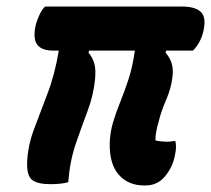

<svg xmlns="http://www.w3.org/2000/svg" viewBox="-20 -558 646 588"><path d="M517 -126Q519 -119 519 -107.5Q519 -96 515 -79Q508 -45 485 -17.5Q462 10 425 10H422Q373 10 344 -22.5Q315 -55 316 -119Q317 -152 326 -182.5Q335 -213 348 -245Q361 -277 373.5 -315Q386 -353 393 -403H253L251 -397Q264 -381 269 -363Q274 -345 271 -314Q266 -265 248 -217.5Q230 -170 212 -117.5Q194 -65 189 0Q168 6 134 6Q96 6 79 -6.5Q62 -19 63 -60Q65 -111 84 -162Q103 -213 125.5 -271.5Q148 -330 160 -403H143Q107 -403 93.5 -422Q80 -441 90 -484Q95 -500 101.5 -514Q108 -528 118 -538H537Q579 -538 596 -520.5Q613 -503 602 -459Q598 -443 590 -428.5Q582 -414 571 -403H489L487 -397Q502 -379 506.5 -361.5Q511 -344 508 -321Q504 -287 488.5 -251.5Q473 -216 465 -182Q461 -169 458.5 -155.5Q456 -142 456 -128Q464 -126 474 -125Q484 -124 491 -124Q497 -124 502 -124.5Q507 -125 511 -126Z"/></svg>

Font: Recursive Mn Csl St
Style: Bold Italic
Weight: 700
Italic angle: -15°
Monospace: yes
Version: Version 1.079;hotconv 1.0.112;makeotfexe 2.5.65598; ttfautoh